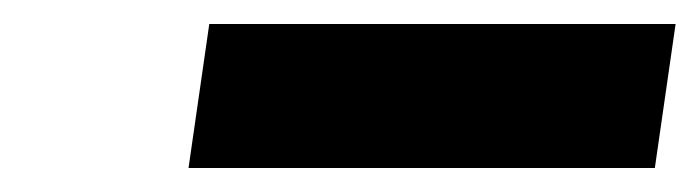

<svg xmlns="http://www.w3.org/2000/svg" viewBox="-20 -774 583 160"><path d="M154.4 -754 137.1 -634H525.7L543 -754Z"/></svg>

Font: Blink
Style: WideObl
Weight: 400
Designer: Mew Too
Foundry: Cannot Into Space Fonts
Version: Version 001.000